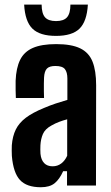

<svg xmlns="http://www.w3.org/2000/svg" viewBox="-20 -799 477 827"><path d="M156 7.5Q94.9 7.5 66.1 -23.6Q37.3 -54.7 31.1 -127.2Q30.6 -137.4 30.5 -150.4Q30.4 -163.4 30.9 -173.3Q34 -212.5 48 -241.1Q62.1 -269.7 91.4 -291.9Q120.6 -314 169.6 -334Q194.9 -344.8 219.4 -353Q244 -361.1 270.2 -368.7V-460.9Q270.2 -487.6 259.6 -501.2Q249 -514.8 218.6 -514.8Q192.9 -514.8 182.1 -503.6Q171.2 -492.4 169.7 -464.9Q169.2 -456.5 169 -439.6Q168.7 -422.7 169 -405.2Q169.2 -387.7 169.7 -377H48.3Q47.8 -386.8 47.3 -410.2Q46.8 -433.6 47.3 -451.2Q49.5 -506.3 66.7 -541.2Q83.9 -576.1 121.4 -592.5Q158.9 -609 222.1 -609Q287.9 -609 325.4 -590.8Q362.9 -572.7 378.5 -533.6Q394.1 -494.5 394.1 -431.9L393.4 0H268.7V-61.6H252Q236.2 -26.5 215 -9.5Q193.8 7.5 156 7.5ZM206.6 -82.7Q227.9 -82.7 243.9 -94.9Q259.9 -107 269.4 -128.1V-285.1Q251.7 -280.5 234.5 -274Q217.3 -267.5 201.1 -258.1Q174.3 -243.4 164.9 -221.9Q155.6 -200.4 154.1 -173.3Q153.7 -163.9 153.7 -154.9Q153.8 -145.9 154.3 -136.9Q156.8 -110.6 170.1 -96.6Q183.3 -82.7 206.6 -82.7ZM221.3 -644.4Q151.6 -644.4 119.7 -675.6Q87.9 -706.8 84 -779.3H159.3Q159.5 -741.2 173.8 -724.7Q188.2 -708.2 221.3 -708.2Q254.5 -708.2 268.8 -724.7Q283.2 -741.2 283.3 -779.3H358.5Q354.3 -706.8 322.5 -675.6Q290.8 -644.4 221.3 -644.4Z"/></svg>

Font: Big Shoulders Display SC Thin
Style: Regular
Weight: 100
Designer: Patric King
Foundry: XO Type Co
Version: Version 2.002